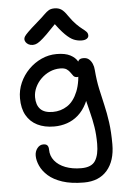

<svg xmlns="http://www.w3.org/2000/svg" viewBox="-65 -814 745 1121"><g transform="rotate(-5 307.0 -254.0)"><path d="M381.4 260Q306.8 260 255 242.8Q203.2 225.6 172.5 198Q141.8 170.4 127.7 138.9Q113.6 107.4 113.6 79.8Q113.6 54.4 128 36Q142.4 17.6 163.4 17.6Q180.2 17.6 187.3 26.1Q194.4 34.6 194.4 51Q194.4 87.6 217 115.9Q239.6 144.2 280 159.8Q320.4 175.4 373 175.4Q433 175.4 455.1 140.7Q477.2 106 477.2 41.6Q477.2 -13 470 -57.8Q462.8 -102.6 452.4 -142.7Q442 -182.8 432.8 -222.1Q423.6 -261.4 418.6 -304.8L457 -294.6Q448.4 -238.6 428 -198.2Q407.6 -157.8 378.1 -131.7Q348.6 -105.6 312.5 -93.3Q276.4 -81 236.4 -81Q179.8 -81 138.1 -101.8Q96.4 -122.6 73.9 -162.8Q51.4 -203 51.4 -262Q51.4 -310.2 70.4 -353.1Q89.4 -396 122.5 -429.4Q155.6 -462.8 197.8 -482Q240 -501.2 286.4 -501.2Q336.8 -501.2 366.5 -485.6Q396.2 -470 409 -446.2Q421.8 -422.4 421.8 -396.6Q421.8 -382.8 413.8 -369.8Q405.8 -356.8 395.2 -356.8Q380.6 -356.8 373.2 -365.8Q365.8 -374.8 358.5 -386.2Q351.2 -397.6 338.2 -406.6Q325.2 -415.6 300.2 -415.6Q267.8 -415.6 239 -402.8Q210.2 -390 187.8 -368Q165.4 -346 152.5 -318.1Q139.6 -290.2 139.6 -260.8Q139.6 -215.4 163 -190.9Q186.4 -166.4 235.8 -166.4Q283.2 -166.4 321.4 -191.5Q359.6 -216.6 382.3 -272.6Q405 -328.6 405 -420Q405 -442.6 412.6 -453.2Q420.2 -463.8 440.6 -463.8Q460.6 -463.8 473.1 -453Q485.6 -442.2 492.8 -425.2Q500 -408.2 501 -389Q506 -327 516.7 -277.4Q527.4 -227.8 538.6 -180.3Q549.8 -132.8 557.6 -77.4Q565.4 -22 565.4 51.8Q565.4 149 517.3 204.5Q469.2 260 381.4 260ZM152.4 -566.4Q139.4 -566.4 129 -571.9Q118.6 -577.4 112.8 -586Q107 -594.6 107 -603.6Q107 -611.4 112 -619.6Q117 -627.8 134 -644.8Q151 -661.8 188.2 -694Q218.8 -720.4 235.1 -736.8Q251.4 -753.2 264.4 -760.6Q277.4 -768 297.6 -768Q320.4 -768 336.9 -757.5Q353.4 -747 373 -717.6Q395.8 -684.8 415.4 -665.3Q435 -645.8 449.7 -634.8Q464.4 -623.8 472.6 -615Q480.8 -606.2 480.8 -593.2Q480.8 -581.8 470 -574.6Q459.2 -567.4 440.6 -567.4Q416.6 -567.4 394.4 -576.5Q372.2 -585.6 345 -612.4Q317.8 -639.2 279.4 -691.8L307.6 -692.2Q265.2 -647.4 238.9 -621.6Q212.6 -595.8 196.8 -584Q181 -572.2 171 -569.3Q161 -566.4 152.4 -566.4Z"/></g></svg>

Font: Shantell Sans Light
Style: Regular
Weight: 300
Designer: Stephen Nixon, Anya Danilova, Shantell Martin
Foundry: Arrow Type
Version: Version 1.011;[c5ecc13dd]